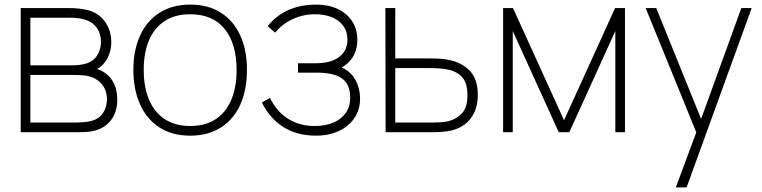

<svg xmlns="http://www.w3.org/2000/svg" viewBox="-20 -575 3314 835"><path d="M70 0V-540H277Q326 -540 362 -531Q410 -518.5 437 -480Q464 -441.5 464 -392Q464 -366.5 456.5 -343.8Q449 -321 435 -303Q422.5 -286 402 -275Q415.5 -272 435 -259Q463 -240 476.5 -210.2Q490 -180.5 490 -143Q490 -89 464.2 -54.5Q438.5 -20 396 -8Q377.5 -2.5 357.5 -1.2Q337.5 0 312 0ZM312 -42Q324 -42 342 -43.5Q360 -45 373 -48Q409 -56 427 -82Q445 -108 445 -143Q445 -186 418.2 -214Q391.5 -242 346 -247Q330 -249 296 -249H112V-42ZM297 -291Q310.5 -291 327 -293Q343.5 -295 356 -299Q387 -309 403 -334.8Q419 -360.5 419 -393Q419 -427 402.2 -452.2Q385.5 -477.5 355 -488Q326 -498 282 -498H112V-291Z M807 15Q728.5 15 673 -21Q617.5 -57 588.8 -121.8Q560 -186.5 560 -271Q560 -356 589.2 -420.2Q618.5 -484.5 674.2 -519.8Q730 -555 807 -555Q886 -555 941.5 -519.2Q997 -483.5 1025.5 -419.5Q1054 -355.5 1054 -271Q1054 -185 1025.2 -120.5Q996.5 -56 940.8 -20.5Q885 15 807 15ZM807 -27Q873.5 -27 918.8 -57.2Q964 -87.5 986.5 -142.5Q1009 -197.5 1009 -271Q1009 -384 957.5 -448.5Q906 -513 807 -513Q740 -513 694.8 -482.5Q649.5 -452 627.2 -397.8Q605 -343.5 605 -271Q605 -197 628 -142Q651 -87 696.2 -57Q741.5 -27 807 -27Z M1355 15Q1272 15 1212.8 -22.2Q1153.5 -59.5 1119 -129L1154 -149Q1184 -89 1233.5 -58Q1283 -27 1349 -27Q1395 -27 1429.8 -41.8Q1464.5 -56.5 1483.8 -84.2Q1503 -112 1503 -150Q1503 -183 1491.8 -205.5Q1480.5 -228 1455 -241.2Q1429.5 -254.5 1387 -258Q1379.5 -258.5 1371.8 -258.8Q1364 -259 1356 -259H1276V-300H1355Q1397 -300 1427.5 -312Q1458 -324 1474.5 -347Q1491 -370 1491 -402Q1491 -438 1472.5 -463Q1454 -488 1422.2 -500.5Q1390.5 -513 1351 -513Q1298 -513 1252 -491.5Q1206 -470 1177 -433L1144 -461Q1181.5 -508 1234.5 -531.5Q1287.5 -555 1356 -555Q1408 -555 1448.2 -536.2Q1488.5 -517.5 1511.2 -483Q1534 -448.5 1534 -403Q1534 -353 1508.8 -319Q1483.5 -285 1438 -268L1432 -288Q1470.5 -285 1496 -263.5Q1521.5 -242 1533.8 -210.5Q1546 -179 1546 -146Q1546 -98.5 1521.5 -62Q1497 -25.5 1453.5 -5.2Q1410 15 1355 15Z M1657 0 1656 -540H1699V-321H1845Q1895.5 -321 1924 -316Q1984.5 -306 2021.2 -269.2Q2058 -232.5 2058 -161Q2058 -117.5 2042.2 -85Q2026.5 -52.5 2000 -33.2Q1973.5 -14 1941 -7Q1921.5 -3 1901.5 -1.5Q1881.5 0 1855 0ZM1843 -42Q1873 -42 1895.2 -43.2Q1917.5 -44.5 1934 -49Q1969 -59 1991 -84.5Q2013 -110 2013 -161Q2013 -212.5 1990.8 -238.5Q1968.5 -264.5 1925 -273Q1895 -279 1843 -279H1699V-42Z M2168 0V-540H2211L2433 -52L2655 -540H2698V0H2656V-440L2456 0H2410L2210 -440V0Z M2919 240 3024 -42 3025 42 2788 -540H2834L3046 -16H3014L3204 -540H3249L2966 240Z"/></svg>

Font: Manrope
Style: Regular
Weight: 400
Designer: Mikhail Sharanda
Foundry: Mikhail Sharanda
Version: Version 4.503